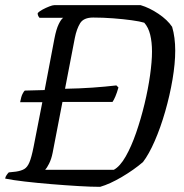

<svg xmlns="http://www.w3.org/2000/svg" viewBox="-29 -724 712 744"><path d="M49 -328Q53 -350 58.5 -360.5Q64 -371 67 -373L142 -375H144L182 -575Q189 -611 198.5 -630.5Q208 -650 216 -655H124Q122 -657 119.5 -661.5Q117 -666 117 -673Q123 -680 136 -687Q149 -694 162 -699Q175 -704 181 -704H516Q550 -694 585 -670.5Q620 -647 638 -620Q644 -600 647 -576.5Q650 -553 650 -528Q650 -478 639.5 -416Q629 -354 611 -291.5Q593 -229 570.5 -177.5Q548 -126 525 -96Q490 -66 443.5 -38.5Q397 -11 359 0Q325 0 274.5 -3Q224 -6 169.5 -10.5Q115 -15 67.5 -20.5Q20 -26 -9 -32Q-8 -39 -3.5 -45.5Q1 -52 5 -56L33 -59Q53 -62 65 -69Q77 -76 85 -95Q93 -114 101 -154L135 -328H132ZM146 -66H412Q436 -79 458 -117.5Q480 -156 498.5 -209.5Q517 -263 531 -321Q545 -379 552.5 -432.5Q560 -486 560 -524Q560 -561 553 -589.5Q546 -618 530 -636Q514 -641 481.5 -645.5Q449 -650 409.5 -653Q370 -656 332 -656Q295 -656 281.5 -634Q268 -612 261 -577L223 -380Q280 -381 329.5 -384.5Q379 -388 422 -393L430 -385Q424 -364 418 -350Q412 -336 407 -329H213L175 -132Q170 -107 161 -89.5Q152 -72 146 -66Z"/></svg>

Font: Texturina 72pt 72pt Regular
Style: Italic
Weight: 400
Italic angle: -11°
Designer: Guillermo Torres Carreño
Foundry: Omnibus-Type
Version: Version 1.002; ttfautohint (v1.8.3)